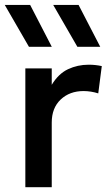

<svg xmlns="http://www.w3.org/2000/svg" viewBox="-29 -780 460 800"><path d="M76.6 0V-495H186.6V-426.6Q214.5 -472.8 254.4 -491.6Q294.4 -510.4 340.2 -510.4Q355.3 -510.4 368.9 -508.9Q382.4 -507.4 395.1 -504.6L380.4 -390.9Q365.7 -395.6 350.1 -398.1Q334.4 -400.6 319.1 -400.6Q261.3 -400.6 223.9 -365.4Q186.6 -330.2 186.6 -269.2V0ZM293.4 -585 192.7 -759.5H298.4L388.7 -585ZM91.6 -585 -9.2 -759.5H96.6L186.8 -585Z"/></svg>

Font: Geologica Thin
Style: Regular
Weight: 100
Version: Version 1.010;gftools[0.9.28]